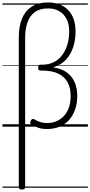

<svg xmlns="http://www.w3.org/2000/svg" viewBox="-20 -1038 740 1573"><path d="M159 515Q146 515 140 510Q134 505 134 496V-734Q134 -819 159 -882.5Q184 -946 237.5 -982Q291 -1018 374 -1018Q426 -1018 467.5 -1002Q509 -986 538.5 -955.5Q568 -925 583.5 -881Q599 -837 599 -781Q599 -748 594.5 -716.5Q590 -685 580.5 -655Q571 -625 556.5 -599Q542 -573 521.5 -550.5Q501 -528 474.5 -512Q448 -496 415 -486Q485 -476 528.5 -443.5Q572 -411 592.5 -362Q613 -313 613 -253Q613 -190 595 -139.5Q577 -89 544.5 -53.5Q512 -18 466.5 0.5Q421 19 365 19Q323 19 292 8Q261 -3 236 -19Q227 -25 227.5 -33Q228 -41 233 -50Q239 -62 247 -63.5Q255 -65 264 -59Q286 -46 310 -38Q334 -30 365 -30Q407 -30 442.5 -45Q478 -60 504.5 -88.5Q531 -117 545 -158.5Q559 -200 559 -253Q559 -314 535.5 -360.5Q512 -407 460 -433.5Q408 -460 320 -460H310Q302 -460 297.5 -465Q293 -470 293 -484Q293 -497 297.5 -502.5Q302 -508 310 -508H324Q362 -508 393.5 -518Q425 -528 449.5 -546.5Q474 -565 492.5 -590.5Q511 -616 523 -646.5Q535 -677 541 -711Q547 -745 547 -782Q547 -840 525.5 -882Q504 -924 465.5 -946.5Q427 -969 374 -969Q305 -969 264 -938Q223 -907 204.5 -853Q186 -799 186 -729V496Q186 505 180 510Q174 515 159 515ZM0 490H700V500H0ZM0 -20H700V0H0ZM0 -505H700V-500H0ZM0 -1010H700V-1000H0Z"/></svg>

Font: Playwrite ES Guides
Style: Regular
Weight: 400
Designer: Veronika Burian, José Scaglione
Foundry: TypeTogether
Version: Version 1.003